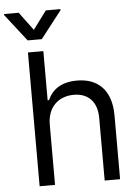

<svg xmlns="http://www.w3.org/2000/svg" viewBox="-96 -993 748 1040"><g transform="rotate(-5 278.5 -473.0)"><path d="M160.5 -328.1C160.5 -423.3 221.2 -477.3 304 -477.3C382.8 -477.3 430.4 -427.6 430.4 -340.9V0H514.2V-346.6C514.2 -486.9 439.6 -552.6 328.1 -552.6C242.2 -552.6 193.2 -516.7 167.6 -460.2H160.5V-727.3H76.7V0H160.5ZM45.5 -946H-34.1V-940.3L81 -792.6H157.7L272.7 -940.3V-946H193.2L119.3 -846.6Z"/></g></svg>

Font: Karasuma Gothic
Style: Regular
Weight: 400
Designer: Rasmus Andersson, Ryoko Nishizuka
Foundry: Genbu
Version: Version 1.00